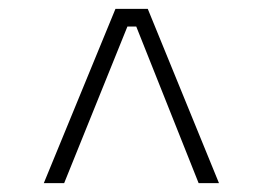

<svg xmlns="http://www.w3.org/2000/svg" viewBox="-20 -743 595 434"><path d="M241 -723H314L475 -329H429L288 -683H268L125 -329H79Z"/></svg>

Font: Sora-SIA ExtraLight
Style: Regular
Weight: 200
Designer: Jonathan Barnbrook, Julián Moncada
Foundry: Barnbrook Fonts
Version: Version 2.000